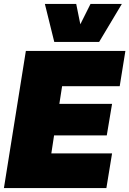

<svg xmlns="http://www.w3.org/2000/svg" viewBox="-21 -960 660 980"><path d="M-1 0 111 -700H619L590 -520H296L282 -430H551L524 -269H255L241 -177H551L522 0ZM601 -940 485 -746H256L208 -940H368L389 -836L441 -940Z"/></svg>

Font: Georama Black
Style: Italic
Weight: 900
Italic angle: -9°
Designer: Jean-Baptiste Levee
Foundry: Production Type
Version: Version 1.000